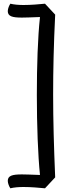

<svg xmlns="http://www.w3.org/2000/svg" viewBox="-20 -840 406 1037"><path d="M223 -820C189 -817 151 -813 107 -813C82 -813 56 -815 36 -820C30 -812 22 -793 22 -780C22 -752 46 -745 98 -745C139 -745 121 -746 196 -748C184 -640 179 -483 179 -327C179 -163 185 -1 196 105C121 103 139 102 98 102C46 102 22 109 22 137C22 150 30 169 36 177C56 172 82 170 107 170C151 170 189 174 223 177L278 118C271 -51 267 -189 267 -330C267 -461 270 -596 278 -761Z"/></svg>

Font: Milonga
Style: Regular
Weight: 400
Designer: Pablo Impallari, Brenda Gallo, Rodrigo Fuenzalida
Foundry: Pablo Impallari, Brenda Gallo, Rodrigo Fuenzalida
Version: Version 1.000